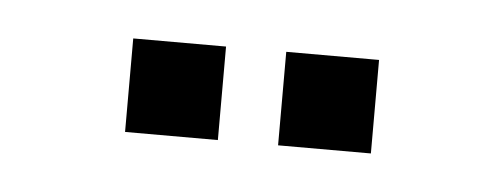

<svg xmlns="http://www.w3.org/2000/svg" viewBox="-24 -755 344 135"><g transform="rotate(5 148.0 -688.0)"><path d="M174.5 -655V-721H240V-655ZM66.5 -655V-721H132V-655Z"/></g></svg>

Font: Big Shoulders Display Thin SemiBold
Style: Regular
Weight: 600
Version: Version 2.002